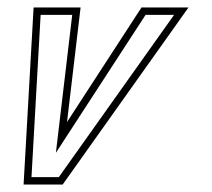

<svg xmlns="http://www.w3.org/2000/svg" viewBox="-20 -496 570 516"><path d="M43.4 0H148.4L486.6 -476H360.3L160.1 -168L196.6 -476H70.3ZM64.6 -20 89.2 -456H174.1L130.2 -85.3L371.2 -456H447.8L138.1 -20Z"/></svg>

Font: Din Kursivschrift
Style: BreitGhost
Weight: 400
Version: Version 1.089